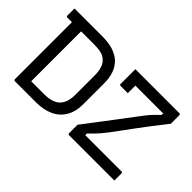

<svg xmlns="http://www.w3.org/2000/svg" viewBox="-93 -1069 1436 1436"><g transform="rotate(45 625.0 -350.5)"><path d="M778 -534H702Q691 -534 691 -545V-701H1156Q1167 -701 1167 -690V-600Q1137 -563 1077.5 -485Q1018 -407 939 -299Q908 -256 886.5 -228Q865 -200 847.5 -179.5Q830 -159 813 -142Q796 -125 775 -104V-87H1158Q1169 -87 1169 -76V-1H690Q679 -1 679 -12V-101Q741 -183 804.5 -266Q868 -349 940 -445Q970 -486 990.5 -511.5Q1011 -537 1029.5 -556Q1048 -575 1072 -598V-614H778ZM343 -700Q601 -700 601 -458V-242Q601 -160 568.5 -106.5Q536 -53 478 -26.5Q420 0 343 0H118Q107 0 107 -11V-614H59Q48 -614 48 -625V-700ZM204 -86H340Q429 -86 469 -126Q509 -166 509 -248V-452Q509 -543 466 -580Q444 -600 414 -607Q384 -614 336 -614H204Z"/></g></svg>

Font: Recursive Sn Lnr St
Style: Regular
Weight: 400
Version: Version 1.079;hotconv 1.0.112;makeotfexe 2.5.65598; ttfautoh